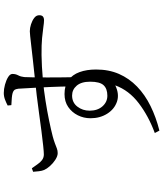

<svg xmlns="http://www.w3.org/2000/svg" viewBox="58 -876 883 1040"><g transform="rotate(-90 500.0 -356.5)"><path d="M299 40Q391 6 460.5 -47Q530 -100 557 -174Q509 -151 468.5 -165Q428 -179 403.5 -218Q379 -257 379 -308Q379 -345 395 -377Q411 -409 440 -429Q469 -449 510 -449Q557 -449 586 -427.5Q615 -406 629 -367.5Q643 -329 643 -278Q643 -209 619 -154Q595 -99 550.5 -56Q506 -13 445 17Q384 47 312 65ZM501 -217Q539 -217 558 -237.5Q577 -258 577 -310Q577 -358 555.5 -383Q534 -408 502 -408Q464 -408 442 -379.5Q420 -351 420 -313Q420 -270 443.5 -243.5Q467 -217 501 -217ZM190 -486Q174 -486 154.5 -498.5Q135 -511 120 -528Q105 -545 99 -559Q94 -571 92 -587.5Q90 -604 89 -619L108 -626Q120 -610 130 -595Q140 -580 153 -570.5Q166 -561 183 -561Q196 -561 229.5 -564.5Q263 -568 309.5 -574Q356 -580 406 -587Q456 -594 502 -599.5Q548 -605 580 -608Q648 -615 695.5 -620.5Q743 -626 774.5 -629.5Q806 -633 824 -635Q842 -637 850 -637Q868 -637 888 -630.5Q908 -624 922.5 -613Q937 -602 937 -586Q937 -572 930 -566Q923 -560 909 -560Q897 -560 874 -563.5Q851 -567 814 -570.5Q777 -574 721 -573.5Q665 -573 585 -566Q531 -561 474 -552Q417 -543 366.5 -532.5Q316 -522 281 -513Q259 -507 243 -501Q227 -495 215.5 -490.5Q204 -486 190 -486ZM551 -423Q551 -439 550.5 -465Q550 -491 548.5 -521.5Q547 -552 545.5 -584.5Q544 -617 542 -646.5Q540 -676 539 -699Q537 -714 532.5 -720Q528 -726 516 -730Q506 -733 489.5 -734.5Q473 -736 450 -737L448 -757Q461 -764 479 -771Q497 -778 516 -778Q537 -778 561 -771.5Q585 -765 602 -754.5Q619 -744 619 -731Q619 -714 611.5 -700Q604 -686 602 -667Q601 -649 600.5 -615.5Q600 -582 600 -540Q600 -498 600.5 -454.5Q601 -411 602 -374Z"/></g></svg>

Font: Noto Serif SC ExtraLight
Style: Regular
Weight: 400
Version: Version 2.002-H1;hotconv 1.1.0;makeotfexe 2.6.0